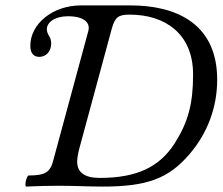

<svg xmlns="http://www.w3.org/2000/svg" viewBox="-20 -686 822 709"><path d="M77 3C116 1 158 0 195 0C255 0 310 3 359 3C524 3 603 -27 680 -117C746 -194 782 -289 782 -392C782 -604 623 -666 463 -666H278C176 -666 92 -599 92 -517C92 -491 103 -476 125 -476C150 -476 169 -496 169 -525C169 -535 167 -544 162 -552C157 -560 153 -568 153 -578C153 -604 183 -626 231 -626C289 -626 315 -603 306 -571L177 -95C166 -50 147 -38 86 -38C78 -38 69 3 77 3ZM348 -29C293 -29 265 -49 265 -89C265 -102 268 -118 273 -138L393 -581C405 -624 419 -632 459 -632C589 -632 693 -562 693 -411C693 -303 675 -235 624 -155C568 -69 485 -29 348 -29Z"/></svg>

Font: Junicode Two Beta SemiCondensed Medium
Style: Italic
Weight: 500
Width: 4
Italic angle: -10°
Version: Version 1.063